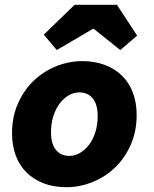

<svg xmlns="http://www.w3.org/2000/svg" viewBox="-20 -766 640 798"><path d="M256 12Q203 12 161.5 -4Q120 -20 90.5 -49Q61 -78 45.5 -119.5Q30 -161 30 -212Q30 -280 54.5 -335.5Q79 -391 119.5 -430Q160 -469 213 -490.5Q266 -512 322 -512Q374 -512 416 -496Q458 -480 487.5 -451Q517 -422 532.5 -380.5Q548 -339 548 -288Q548 -220 523.5 -164.5Q499 -109 458.5 -70Q418 -31 365 -9.5Q312 12 256 12ZM268 -118Q290 -118 311.5 -130Q333 -142 349.5 -163.5Q366 -185 376 -215.5Q386 -246 386 -284Q386 -332 365.5 -357Q345 -382 310 -382Q287 -382 266 -370Q245 -358 228.5 -336.5Q212 -315 202 -284Q192 -253 192 -216Q192 -168 212.5 -143Q233 -118 268 -118ZM216 -558 162 -622 290 -746H466L550 -618L480 -558L370 -646H366Z"/></svg>

Font: Source Code Pro Black
Style: Italic
Weight: 900
Italic angle: -11°
Monospace: yes
Designer: Paul D. Hunt, Teo Tuominen
Foundry: Adobe Systems Incorporated
Version: Version 1.050;PS 1.000;hotconv 16.6.51;makeotf.lib2.5.65220